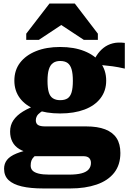

<svg xmlns="http://www.w3.org/2000/svg" viewBox="-20 -817 734 1083"><path d="M684 -430Q645 -439 615.5 -443Q586 -447 562 -449Q538 -451 514 -450L491 -441Q507 -476 524.5 -503Q542 -530 564.5 -547.5Q587 -565 616 -572.5Q645 -580 684 -575ZM319 -177Q240 -177 182 -199Q124 -221 92.5 -263Q61 -305 61 -362Q61 -421 93 -463Q125 -505 183 -528.5Q241 -552 319 -552Q398 -552 456.5 -528.5Q515 -505 547 -463Q579 -421 579 -362Q579 -305 547 -263Q515 -221 456.5 -199Q398 -177 319 -177ZM319 -252Q346 -252 361.5 -262.5Q377 -273 384 -297Q391 -321 391 -361Q391 -401 384 -425.5Q377 -450 361.5 -461.5Q346 -473 319 -473Q295 -473 279 -461.5Q263 -450 255.5 -425.5Q248 -401 248 -361Q248 -321 255 -297Q262 -273 278.5 -262.5Q295 -252 319 -252ZM224 246Q152 246 103 234.5Q54 223 28.5 199Q3 175 3 135Q3 106 19.5 85Q36 64 72.5 49Q109 34 169 22L203 45Q183 56 172 67Q161 78 157 89.5Q153 101 153 117Q153 134 163.5 145Q174 156 197.5 162Q221 168 259 168H368Q413 168 440.5 160.5Q468 153 480.5 138Q493 123 493 102Q493 85 483 74.5Q473 64 449 64H140L151 47Q114 39 88.5 23.5Q63 8 50 -17Q37 -42 37 -75Q37 -111 55.5 -138.5Q74 -166 109.5 -188Q145 -210 195 -226L246 -206Q223 -194 208.5 -183.5Q194 -173 188 -162Q182 -151 182 -139Q182 -120 194.5 -112Q207 -104 235 -104H466Q530 -104 573 -87.5Q616 -71 637.5 -38Q659 -5 659 46Q659 113 624 157.5Q589 202 525 224Q461 246 377 246ZM402 -797H259L128 -627V-592H199L371 -706H280L453 -592H532V-627Z"/></svg>

Font: Roboto Serif ExtraBold
Style: Regular
Weight: 800
Designer: Greg Gazdowicz
Foundry: Commercial Type
Version: Version 1.008